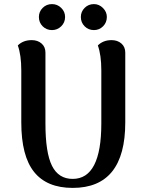

<svg xmlns="http://www.w3.org/2000/svg" viewBox="-20 -904 709 938"><path d="M234 -757Q207 -757 188.5 -775.5Q170 -794 170 -821Q170 -847 188.5 -865.5Q207 -884 234 -884Q260 -884 279 -865.5Q298 -847 298 -821Q298 -794 279 -775.5Q260 -757 234 -757ZM439 -757Q412 -757 393.5 -775.5Q375 -794 375 -821Q375 -847 393.5 -865.5Q412 -884 439 -884Q464 -884 483 -865Q502 -846 502 -821Q502 -794 483.5 -775.5Q465 -757 439 -757ZM592 -647V-306Q592 14 335 14Q209 14 146.5 -64Q84 -142 84 -306V-560Q84 -635 67 -682Q93 -708 135 -708Q164 -708 183 -691.5Q202 -675 202 -647V-301Q202 -158 234 -94Q266 -30 335 -30Q475 -30 475 -301V-560Q475 -635 458 -682Q484 -708 525 -708Q554 -708 573 -691.5Q592 -675 592 -647Z"/></svg>

Font: Arima Koshi Semi Bold
Style: Regular
Weight: 600
Designer: Joana Correia and Natanael Gama
Foundry: NDISCOVER
Version: Version 1.019;PS 001.019;hotconv 1.0.88;makeotf.lib2.5.64775